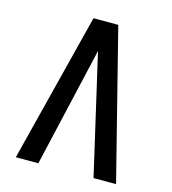

<svg xmlns="http://www.w3.org/2000/svg" viewBox="-109 -825 819 914"><g transform="rotate(15 300.0 -367.5)"><path d="M53 0 239 -735H361L547 0H436L323 -490Q317 -515 311.5 -540Q306 -565 300 -590Q294 -565 288.5 -540Q283 -515 277 -490L164 0Z"/></g></svg>

Font: Iosevka Semibold Extended
Style: Regular
Weight: 600
Width: 7
Monospace: yes
Designer: Belleve Invis
Foundry: Belleve Invis
Version: Version 32.5.0; ttfautohint (v1.8.4)